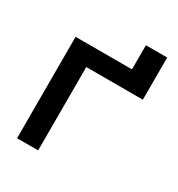

<svg xmlns="http://www.w3.org/2000/svg" viewBox="-151 -720 762 820"><g transform="rotate(30 229.5 -309.5)"><path d="M53 0H157V-411H436V-619H331V-500H53Z"/></g></svg>

Font: LT Wave Alt Medium
Style: Regular
Weight: 500
Designer: Daniel Lyons
Version: Version 2.5 (Glyphs App)